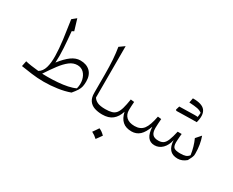

<svg xmlns="http://www.w3.org/2000/svg" viewBox="-127 -1200 2346 1932"><g transform="rotate(30 1046.0 -234.0)"><path d="M553.3 -362.4C518.6 -362.4 484.3 -350 450.5 -325.7C416.7 -301 381.4 -264.8 344.8 -217.6C348.1 -267.1 347.6 -323.3 343.8 -385.7C340 -448.1 334.8 -510.5 328.6 -572.9L351.4 -585.2C339.5 -628.1 326.2 -671 312.4 -714.3L264.3 -675.2C276.2 -596.7 286.7 -523.8 295.7 -455.7C304.3 -387.6 309 -327.1 310 -273.3C311 -219.5 306.2 -174.3 295.2 -137.6C284.3 -101 264.8 -74.3 237.6 -58.6C206.7 -61.9 178.1 -65.2 151.4 -69C124.3 -72.9 101.9 -77.1 83.8 -81.9L71 -19C106.7 -12.9 148.1 -7.1 194.8 -1C241 5.2 288.6 8.6 337.6 8.6C391.4 8.6 443.8 4.8 494.8 -2.9C545.7 -10 592.9 -21.4 636.2 -37.1C657.1 -61.9 672.9 -82.9 683.3 -100C693.3 -116.7 700.5 -133.3 703.8 -149.5C707.1 -165.7 709 -184.8 709 -206.7C709 -256.2 695.2 -294.8 667.6 -321.9C639.5 -349 601.4 -362.4 553.3 -362.4ZM551 -306.7C580.5 -306.7 605.2 -297.1 624.8 -278.1C644.3 -259 657.6 -233.8 664.8 -202.9C671.9 -171.4 671 -137.6 661.9 -101.4C638.1 -89.5 609 -80.5 575.2 -73.3C541.4 -66.2 504.8 -61 465.2 -58.1C425.7 -54.8 385.2 -53.3 344.3 -53.3C334.3 -53.3 324.8 -53.3 314.8 -53.8C304.8 -53.8 295.2 -53.8 285.2 -54.3C317.6 -103.8 348.1 -147.6 376.7 -185.7C405.2 -223.3 433.8 -253.3 461.9 -274.8C490 -296.2 520 -306.7 551 -306.7Z M874.3 -714.3 814.3 -671.4C821.4 -630 826.7 -583.3 830.5 -532.4C833.8 -481 835.7 -424.3 835.7 -362.9V-148.1C835.7 -111 843.3 -81.4 858.6 -60C873.8 -38.6 894.8 -22.9 921.4 -13.8C948.1 -4.8 978.1 0 1011.9 0H1012.4V-62.4H1011.9C971 -62.4 940 -67.6 919.5 -77.6C899 -87.6 883.8 -101 874.3 -117.6Z M1059.5 133.3C1051.4 145.2 1043.8 156.2 1036.7 167.1C1029 178.1 1021.4 189 1013.3 200C1024.8 206.2 1036.2 212.9 1047.6 220.5C1058.6 228.6 1069 237.1 1079 246.2C1087.1 235.2 1095.2 223.8 1103.3 212.9C1111 201.9 1118.6 191.4 1126.2 180.5C1113.3 167.6 1101.4 157.6 1090.5 150C1079.5 142.9 1069 137.1 1059.5 133.3ZM1012.4 0C1061.4 0 1101 -11.4 1130 -34.8C1159 -58.1 1180.5 -91.9 1194.8 -137.1C1204.8 -91 1222.4 -56.7 1248.1 -34.3C1273.3 -11.4 1308.6 0 1352.9 0H1353.3V-62.4H1352.9C1310.5 -62.4 1278.1 -72.4 1256.7 -92.9C1235.2 -112.9 1224.3 -140.5 1224.3 -175.2C1224.3 -188.1 1224.8 -202.4 1225.7 -218.6C1226.2 -234.3 1227.6 -251.9 1229 -270.5L1187.6 -275.2C1180.5 -230.5 1173.3 -194.3 1165.2 -166.2C1157.1 -138.1 1146.7 -116.7 1134.8 -101.9C1122.4 -86.7 1106.7 -76.2 1087.1 -71C1067.6 -65.2 1042.4 -62.4 1012.4 -62.4C1002.9 -62.4 998.1 -52.4 998.1 -32.4V-30C998.1 -10 1002.9 0 1012.4 0Z M1891.4 5.2C1926.2 5.2 1959 -8.1 1989.5 -34.3C2000 -54.8 2007.6 -70 2012.4 -80C2016.7 -90 2019.5 -98.6 2021 -105.2C2021.9 -111.9 2022.4 -120 2022.4 -129.5C2022.4 -198.6 2011.9 -261.4 1991 -319L1940 -261C1951.9 -235.2 1961.9 -208.1 1970 -180C1978.1 -151.4 1984.8 -121.4 1989 -90C1978.1 -76.2 1965.7 -66.7 1951.4 -61.4C1937.1 -56.2 1916.2 -53.3 1889 -53.3C1852.4 -53.3 1828.1 -58.6 1815.7 -69C1803.3 -79 1797.1 -99.5 1797.1 -129.5C1797.1 -138.6 1797.6 -149.5 1798.6 -162.9C1799 -175.7 1800 -188.6 1801.4 -201.4C1802.4 -213.8 1803.3 -223.3 1804.3 -230.5H1758.1C1747.6 -183.8 1737.1 -147.6 1726.7 -122.4C1716.2 -97.1 1703.8 -79.5 1689 -69.5C1674.3 -59.5 1655.7 -54.8 1632.4 -54.8C1601.4 -54.8 1579.5 -62.4 1565.7 -77.6C1551.9 -92.4 1545.2 -117.1 1545.2 -151C1545.2 -161.9 1545.7 -178.6 1547.1 -200C1548.6 -221.4 1549.5 -241 1551 -257.6L1510 -262.4C1496.2 -188.6 1478.1 -137.1 1454.8 -107.1C1431.4 -77.1 1397.6 -62.4 1353.3 -62.4C1343.8 -62.4 1339 -52.4 1339 -32.4V-30C1339 -10 1343.8 0 1353.3 0C1390 0 1421.4 -11.9 1447.1 -35.2C1472.4 -58.6 1494.3 -95.7 1512.4 -146.2C1517.1 -45.2 1553.8 5.2 1622.9 5.2C1657.1 5.2 1687.1 -7.6 1712.9 -32.9C1738.1 -58.1 1755.7 -92.9 1765.7 -137.1C1769 -42.4 1811 5.2 1891.4 5.2ZM1858.1 -459.5C1851.4 -461 1838.1 -461.4 1818.1 -461.4C1798.1 -461.4 1740.5 -460 1645.2 -457.6C1642.4 -448.6 1638.1 -434.3 1632.4 -414.8C1634.3 -412.4 1637.1 -409.5 1641.4 -405.2C1720 -407.6 1782.4 -409 1828.1 -409H1876.2C1893.8 -472.9 1891 -520.5 1867.1 -551.9C1843.3 -583.3 1795.2 -598.6 1722.9 -597.6C1719.5 -581.4 1716.2 -563.3 1712.9 -543.8C1756.2 -541.4 1788.6 -538.1 1809.5 -533.8C1830.5 -529.5 1848.6 -521.4 1863.3 -510C1862.9 -495.7 1861 -479 1858.1 -459.5Z"/></g></svg>

Font: Pinar Light
Style: Regular
Weight: 300
Designer: Amin Abedi
Version: Version 2.00;September 9, 2021;FontCreator 13.0.0.2683 64-bi